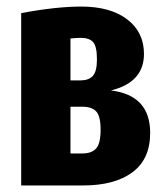

<svg xmlns="http://www.w3.org/2000/svg" viewBox="-20 -568 506 588"><path d="M319.8 -291Q439.9 -276.4 439.9 -161.1Q439.9 -80.6 385.5 -40.3Q331.1 0 233.9 0H44.9V-527.8Q151.9 -547.9 229 -547.9Q317.9 -547.9 369.4 -508.8Q420.9 -469.7 420.9 -402.8Q420.9 -315.9 319.8 -291ZM227.1 -452.1Q218.3 -452.1 195.8 -450.2V-321.8H227.1Q251.5 -321.8 264.2 -335.4Q276.9 -349.1 276.9 -386.2Q276.9 -425.3 265.4 -438.7Q253.9 -452.1 227.1 -452.1ZM232.9 -98.1Q260.7 -98.1 274.4 -113.3Q288.1 -128.4 288.1 -170.9Q288.1 -211.9 274.7 -226.6Q261.2 -241.2 231.9 -241.2H195.8V-98.1Z"/></svg>

Font: Fira Sans Compressed
Style: Bold
Weight: 700
Width: 1
Designer: Carrois Corporate & Edenspiekermann AG
Foundry: Carrois Corporate GbR & Edenspiekermann AG
Version: Version 4.203;PS 004.203;hotconv 1.0.88;makeotf.lib2.5.64775